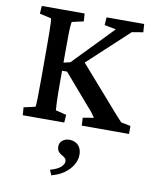

<svg xmlns="http://www.w3.org/2000/svg" viewBox="-93 -642 789 992"><g transform="rotate(10 302.0 -146.0)"><path d="M355.5 0 353.5 -41 410.2 -50.8Q403.3 -61.5 395 -72.8Q386.7 -84 373 -98.6L232.4 -261.7H192.4V-300.8L241.2 -312.5L442.4 -520.5L381.8 -532.2L384.8 -573.2H582L585 -530.3L526.4 -520.5L296.9 -307.6L298.8 -340.8L485.4 -127.9Q503.9 -107.4 516.6 -92.3Q529.3 -77.1 538.6 -67.9Q547.9 -58.6 553.7 -51.8L603.5 -42V0ZM45.9 0 43 -41 103.5 -54.7Q105.5 -61.5 106.4 -99.6Q107.4 -137.7 107.4 -201.2V-371.1Q107.4 -414.1 106.9 -445.8Q106.4 -477.5 105.5 -496.1Q104.5 -514.6 102.5 -518.6L42 -532.2L44.9 -573.2H269.5L272.5 -532.2L211.9 -518.6Q210 -514.6 208.5 -496.6Q207 -478.5 206.5 -447.3Q206.1 -416 206.1 -371.1V-201.2Q206.1 -137.7 207.5 -99.6Q209 -61.5 210 -54.7L266.6 -41L263.7 0ZM245.1 280.3 233.4 252.9Q269.5 243.2 287.1 228Q304.7 212.9 304.7 197.3Q304.7 185.5 297.4 179.2Q290 172.9 279.8 167.5Q269.5 162.1 262.2 152.8Q254.9 143.6 254.9 126Q254.9 107.4 269.5 95.2Q284.2 83 305.7 83Q324.2 83 338.9 90.8Q353.5 98.6 361.8 113.8Q370.1 128.9 370.1 150.4Q370.1 177.7 355 203.6Q339.8 229.5 312.5 249.5Q285.2 269.5 245.1 280.3Z"/></g></svg>

Font: Crimson Pro Medium
Style: Regular
Weight: 500
Designer: Jacques Le Bailly
Foundry: Baron von Fonthausen
Version: Version 1.003